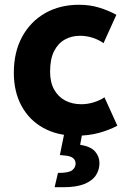

<svg xmlns="http://www.w3.org/2000/svg" viewBox="-20 -557 537 805"><path d="M38 -252Q38 -339 73 -403Q108 -467 169.5 -502Q231 -537 311 -537Q357 -537 396 -525Q435 -513 468 -495L414 -376Q395 -390 369 -398.5Q343 -407 315 -407Q280 -407 251.5 -391Q223 -375 206.5 -342Q190 -309 190 -257Q190 -212 207 -181.5Q224 -151 253.5 -135.5Q283 -120 321 -120Q347 -120 373 -128Q399 -136 418 -149L472 -30Q439 -12 395.5 0Q352 12 299 12Q221 12 162 -20.5Q103 -53 70.5 -112.5Q38 -172 38 -252ZM209 228 223 168Q269 168 283 156.5Q297 145 297 129Q297 115 286.5 106Q276 97 251 95L231 93L253 -15L327 -9L316 50Q360 57 378.5 78Q397 99 397 127Q397 155 382 178Q367 201 333.5 214.5Q300 228 245 228Z"/></svg>

Font: Radio Canada
Style: Regular
Weight: 400
Designer: Charles Daoud, Etienne Aubert Bonn, Alexandre Saumier Demers, Jacques Le Bailly
Foundry: Radio-Canada
Version: Version 2.104;gftools[0.9.28.dev5+ged2979d]